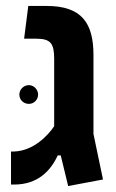

<svg xmlns="http://www.w3.org/2000/svg" viewBox="-20 -620 390 645"><path d="M209 5 326 -17 294 -170V-435C294 -542 255 -600 137 -600H75L61 -490H102C151 -490 162 -473 162 -422V-196C142 -166 93 -113 27 -111H17V0H27C107 0 150 -46 174 -98H184ZM77 -271C94 -271 108 -285 108 -302C108 -319 94 -334 77 -334C59 -334 45 -319 45 -302C45 -285 59 -271 77 -271Z"/></svg>

Font: Noto Sans Hebrew ExtraCondensed SemiBold
Style: Regular
Weight: 600
Width: 2
Designer: Ben Nathan
Foundry: Google LLC
Version: Version 3.001